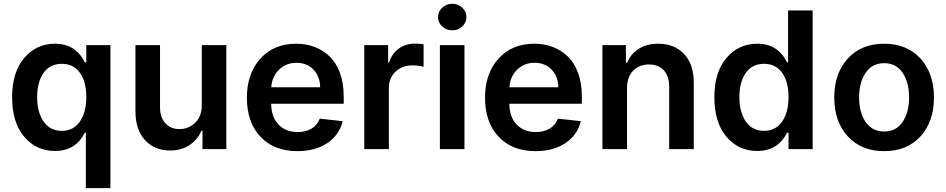

<svg xmlns="http://www.w3.org/2000/svg" viewBox="-20 -782 4961 1007"><path d="M430.2 204.6V-85.9H424.8Q376.5 9.8 268.6 9.8Q169.4 9.8 106.4 -65.4Q43.5 -140.6 43.5 -272Q43.5 -403.8 107.2 -478.3Q170.9 -552.7 269 -552.7Q376.5 -552.7 424.8 -455.1H432.6V-545.4H559.1V204.6ZM304.2 -95.7Q364.7 -95.7 398.7 -144Q432.6 -192.4 432.6 -272.9Q432.6 -353.5 398.9 -400.4Q365.2 -447.3 304.2 -447.3Q241.7 -447.3 208.3 -399.4Q174.8 -351.6 174.8 -272.9Q174.8 -193.8 208.5 -144.8Q242.2 -95.7 304.2 -95.7Z M1038.1 -229.5V-545.4H1167V0H1042V-97.2H1036.6Q1017.1 -49.8 974.4 -21.2Q931.6 7.3 872.6 7.3Q790.5 7.3 740.5 -47.1Q690.4 -101.6 690.4 -198.2V-545.4H819.3V-218.3Q819.3 -166.5 847.2 -135.7Q875 -105 921.9 -105Q968.3 -105 1003.2 -137.9Q1038.1 -170.9 1038.1 -229.5Z M1540 10.7Q1417 10.7 1345.9 -64.9Q1274.9 -140.6 1274.9 -269.5Q1274.9 -396.5 1345.7 -474.6Q1416.5 -552.7 1533.2 -552.7Q1585 -552.7 1629.2 -536.1Q1673.3 -519.5 1708 -486.8Q1742.7 -454.1 1762.7 -400.1Q1782.7 -346.2 1782.7 -276.9V-237.8H1402.3Q1402.8 -168.5 1440.7 -128.9Q1478.5 -89.4 1541.5 -89.4Q1583.5 -89.4 1613.8 -107.4Q1644 -125.5 1657.2 -159.7L1777.3 -146.5Q1759.8 -74.2 1696.8 -31.7Q1633.8 10.7 1540 10.7ZM1402.8 -324.2H1659.2Q1658.7 -380.4 1624.3 -416.5Q1589.8 -452.6 1535.2 -452.6Q1479 -452.6 1442.4 -415.5Q1405.8 -378.4 1402.8 -324.2Z M1890.6 0V-545.4H2015.6V-454.6H2021Q2035.6 -501.5 2072 -527.3Q2108.4 -553.2 2155.8 -553.2Q2181.2 -553.2 2201.7 -549.8V-431.6Q2177.7 -439 2142.1 -439Q2088.9 -439 2054.2 -405.8Q2019.5 -372.6 2019.5 -320.8V0Z M2404.5 -643.3Q2382.8 -623 2352.1 -623Q2321.3 -623 2299.3 -643.3Q2277.3 -663.6 2277.3 -692.4Q2277.3 -721.2 2299.3 -741.7Q2321.3 -762.2 2352.1 -762.2Q2382.8 -762.2 2404.5 -741.7Q2426.3 -721.2 2426.3 -692.4Q2426.3 -663.6 2404.5 -643.3ZM2287.1 0V-545.4H2416V0Z M2789.1 10.7Q2666 10.7 2595 -64.9Q2523.9 -140.6 2523.9 -269.5Q2523.9 -396.5 2594.7 -474.6Q2665.5 -552.7 2782.2 -552.7Q2834 -552.7 2878.2 -536.1Q2922.4 -519.5 2957 -486.8Q2991.7 -454.1 3011.7 -400.1Q3031.7 -346.2 3031.7 -276.9V-237.8H2651.4Q2651.9 -168.5 2689.7 -128.9Q2727.5 -89.4 2790.5 -89.4Q2832.5 -89.4 2862.8 -107.4Q2893.1 -125.5 2906.2 -159.7L3026.4 -146.5Q3008.8 -74.2 2945.8 -31.7Q2882.8 10.7 2789.1 10.7ZM2651.9 -324.2H2908.2Q2907.7 -380.4 2873.3 -416.5Q2838.9 -452.6 2784.2 -452.6Q2728 -452.6 2691.4 -415.5Q2654.8 -378.4 2651.9 -324.2Z M3268.6 -319.8V0H3139.6V-545.4H3262.7V-452.6H3269Q3288.1 -499.5 3330.1 -526.1Q3372.1 -552.7 3431.6 -552.7Q3517.6 -552.7 3568.4 -498.3Q3619.1 -443.8 3618.7 -347.2V0H3489.7V-327.6Q3489.7 -382.3 3461.7 -413.1Q3433.6 -443.8 3383.8 -443.8Q3332 -443.8 3300.3 -410.9Q3268.6 -377.9 3268.6 -319.8Z M3951.7 9.8Q3852.5 9.8 3789.6 -65.4Q3726.6 -140.6 3726.6 -272Q3726.6 -403.8 3790.3 -478.3Q3854 -552.7 3952.1 -552.7Q4059.6 -552.7 4107.9 -455.1H4113.3V-727.1H4242.2V0H4115.7V-85.9H4107.9Q4059.6 9.8 3951.7 9.8ZM3987.3 -95.7Q4047.9 -95.7 4081.8 -144Q4115.7 -192.4 4115.7 -272.9Q4115.7 -353.5 4082 -400.4Q4048.3 -447.3 3987.3 -447.3Q3924.8 -447.3 3891.4 -399.4Q3857.9 -351.6 3857.9 -272.9Q3857.9 -193.8 3891.6 -144.8Q3925.3 -95.7 3987.3 -95.7Z M4355.5 -270.5Q4355.5 -397.9 4426.8 -475.3Q4498 -552.7 4617.2 -552.7Q4736.3 -552.7 4807.4 -475.3Q4878.4 -397.9 4878.4 -270.5Q4878.4 -143.6 4807.4 -66.4Q4736.3 10.7 4617.2 10.7Q4498 10.7 4426.8 -66.4Q4355.5 -143.6 4355.5 -270.5ZM4617.7 -92.3Q4680.2 -92.3 4714.1 -142.6Q4748 -192.9 4748 -271Q4748 -349.6 4714.1 -400.1Q4680.2 -450.7 4617.7 -450.7Q4554.2 -450.7 4520 -400.1Q4485.8 -349.6 4485.8 -271Q4485.8 -192.4 4520 -142.3Q4554.2 -92.3 4617.7 -92.3Z"/></svg>

Font: Interop SemBd
Style: Regular
Weight: 600
Designer: Rasmus Andersson, Google, Jang Haemin
Foundry: jhaemin
Version: Version 1.007